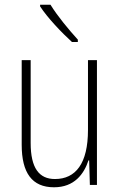

<svg xmlns="http://www.w3.org/2000/svg" viewBox="-20 -877 507 814"><path d="M194 -857H150V-850C181 -802 242 -738 285 -699H310V-709C271 -752 225 -807 194 -857ZM391 -622H353V-326C353 -184 301 -118 213 -118C146 -118 110 -164 110 -271V-622H72V-263C72 -144 116 -83 209 -83C295 -83 336 -139 355 -197H358L361 -93H391Z"/></svg>

Font: Noto Sans Kannada UI Condensed ExtraLight
Style: Regular
Weight: 200
Width: 3
Designer: Jelle Bosma - Monotype Design Team
Foundry: Monotype Imaging Inc.
Version: Version 2.005